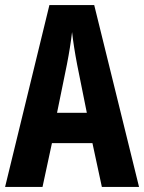

<svg xmlns="http://www.w3.org/2000/svg" viewBox="-20 -734 566 754"><path d="M380 0H526L350 -714H174L0 0H147L184 -172H343ZM283 -480 321 -291H204L243 -482C252 -528 259 -573 263 -608C267 -572 274 -527 283 -480Z"/></svg>

Font: Noto Sans Devanagari ExtraCondensed
Style: Bold
Weight: 700
Width: 2
Designer: Jelle Bosma - Monotype Design Team
Foundry: Monotype Imaging Inc.
Version: Version 2.004